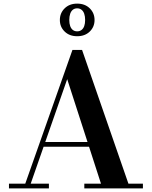

<svg xmlns="http://www.w3.org/2000/svg" viewBox="-20 -1040 838 1060"><path d="M212 -230V-256H532.5V-230ZM433 -764.5 689 -26H769V0H445.5V-26H537.5L351 -603L149.5 -26H250V0H29.5V-26H119.5L380 -764.5ZM406 -840Q363.5 -840 337 -865.8Q310.5 -891.5 310.5 -929.5Q310.5 -968 337 -994Q363.5 -1020 406 -1020Q449 -1020 475.5 -994Q502 -968 502 -929.5Q502 -891.5 475.5 -865.8Q449 -840 406 -840ZM406 -867Q420 -867 430 -874.5Q440 -882 445 -896Q450 -910 450 -929.5Q450 -949.5 445 -964Q440 -978.5 430 -986.2Q420 -994 406 -994Q392 -994 382.2 -986.2Q372.5 -978.5 367.5 -964Q362.5 -949.5 362.5 -929.5Q362.5 -910 367.5 -896Q372.5 -882 382.2 -874.5Q392 -867 406 -867Z"/></svg>

Font: Bodoni Moda SC 9pt SemiBold
Style: Regular
Weight: 600
Designer: Owen Earl
Foundry: indestructible type
Version: Version 2.005